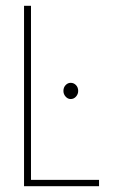

<svg xmlns="http://www.w3.org/2000/svg" viewBox="-20 -643 415 663"><path d="M63 0V-623H87V-22H322V0ZM224 -301Q214 -301 206.5 -309.5Q199 -318 199 -329Q199 -341 206.5 -349Q214 -357 224 -357Q235 -357 242.5 -349Q250 -341 250 -329Q250 -318 242.5 -309.5Q235 -301 224 -301Z"/></svg>

Font: Inconsolata Condensed ExtraLight
Style: Regular
Weight: 200
Width: 3
Monospace: yes
Designer: Raph Levien, Cyreal, Brenton Simpson
Foundry: Raph Levien, Cyreal, Google
Version: Version 3.100; ttfautohint (v1.8.4.7-5d5b)